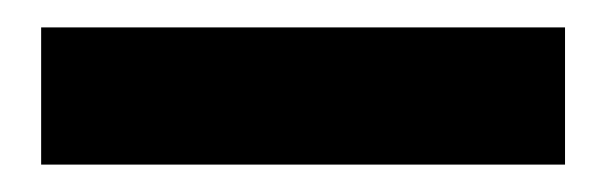

<svg xmlns="http://www.w3.org/2000/svg" viewBox="-20 -752 442 140"><path d="M10 -732C10 -732 10 -632 10 -632C10 -632 392 -632 392 -632C392 -632 392 -732 392 -732C392 -732 10 -732 10 -732Z"/></svg>

Font: Girnar Poppins
Style: SemiBold
Weight: 500
Designer: Ninad Kale (Devanagari), Jonny Pinhorn (Latin)
Foundry: Indian Type Foundry
Version: ""